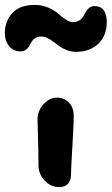

<svg xmlns="http://www.w3.org/2000/svg" viewBox="-78 -801 459 789"><path d="M5.9 -589.8Q-22.9 -589.8 -40.5 -611.6Q-58.1 -633.3 -58.1 -665Q-58.1 -712.9 -27.6 -746.8Q2.9 -780.8 64.9 -780.8Q94.2 -780.8 119.9 -769.8Q145.5 -758.8 160.4 -745.4Q175.3 -731.9 191.9 -720.9Q208.5 -710 221.2 -710Q236.8 -710 247.6 -716.8Q258.3 -723.6 264.2 -733.4Q270 -743.2 275.1 -752.7Q280.3 -762.2 288.8 -769Q297.4 -775.9 310.1 -775.9Q360.8 -775.9 360.8 -709Q360.8 -655.3 326.4 -621.6Q292 -587.9 234.9 -587.9Q215.3 -587.9 198 -594.5Q180.7 -601.1 167.7 -610.1Q154.8 -619.1 142.8 -628.4Q130.9 -637.7 117.7 -644.3Q104.5 -650.9 91.8 -650.9Q76.7 -650.9 66.9 -644.5Q57.1 -638.2 52 -629.2Q46.9 -620.1 42 -611.3Q37.1 -602.5 28.1 -596.2Q19 -589.8 5.9 -589.8ZM165 -32.2Q130.4 -32.2 105.2 -59.3Q80.1 -86.4 80.1 -122.1Q80.1 -181.2 78.1 -236.1Q76.2 -291 76.2 -310.1Q76.2 -345.7 100.8 -372.8Q125.5 -399.9 155.8 -399.9Q185.1 -399.9 204.8 -380.1Q224.6 -360.4 225.1 -325.2Q225.6 -302.2 219.7 -205.1Q213.9 -107.9 213.9 -85.9Q213.9 -60.1 201.4 -46.1Q189 -32.2 165 -32.2Z"/></svg>

Font: Shantell Sans Irregular Bouncy
Style: Regular
Weight: 600
Designer: Stephen Nixon, Anya Danilova, Shantell Martin
Foundry: Arrow Type
Version: Version 1.006;[9816181b4]